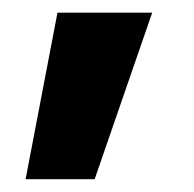

<svg xmlns="http://www.w3.org/2000/svg" viewBox="-20 -157 303 300"><path d="M20 123 69.8 -137.2H217.8L127.9 123Z"/></svg>

Font: TitilliumWeb-Bold
Style: Bold
Weight: 700
Version: Version 1.001;PS 57.000;hotconv 1.0.70;makeotf.lib2.5.55311